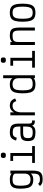

<svg xmlns="http://www.w3.org/2000/svg" viewBox="1852 -2752 1095 4840"><g transform="rotate(-90 2400.0 -331.5)"><path d="M298 196Q258 196 229 189.5Q200 183 177.5 168.5Q155 154 131 128L186 82Q203 99 217.5 109Q232 119 251 123Q270 127 298 127Q355 127 387 111.5Q419 96 432 58.5Q445 21 445 -45V-106Q422 -71 382.5 -56Q343 -41 291 -41Q206 -41 156 -72.5Q106 -104 85 -176Q64 -248 64 -370Q64 -467 85.5 -524.5Q107 -582 156.5 -607Q206 -632 291 -632Q343 -632 382 -621.5Q421 -611 445 -584V-618H520V-54Q520 39 499.5 94Q479 149 430.5 172.5Q382 196 298 196ZM291 -110Q365 -110 405 -147Q445 -184 445 -269V-487Q445 -514 425.5 -531Q406 -548 371.5 -555.5Q337 -563 291 -563Q233 -563 199.5 -545.5Q166 -528 152.5 -486Q139 -444 139 -370Q139 -271 152.5 -214Q166 -157 200 -133.5Q234 -110 291 -110Z M889 0V-596L936 -549H763V-618H964V0ZM714 0V-69H1139V0ZM905 -732Q867 -732 852.5 -745.5Q838 -759 838 -796Q838 -832 852.5 -845.5Q867 -859 905 -859Q944 -859 958.5 -845.5Q973 -832 973 -796Q973 -759 958.5 -745.5Q944 -732 905 -732Z M1484 14Q1402 14 1353.5 -4Q1305 -22 1284.5 -62.5Q1264 -103 1264 -172Q1264 -247 1284.5 -289.5Q1305 -332 1353.5 -349Q1402 -366 1484 -366H1630V-414Q1630 -469 1617 -500.5Q1604 -532 1572.5 -545Q1541 -558 1484 -558Q1442 -558 1416.5 -549.5Q1391 -541 1376 -518.5Q1361 -496 1349 -456L1277 -474Q1294 -532 1318 -566.5Q1342 -601 1382 -616.5Q1422 -632 1484 -632Q1567 -632 1615.5 -610.5Q1664 -589 1684.5 -541Q1705 -493 1705 -414V-162Q1705 -123 1711.5 -102.5Q1718 -82 1735 -75.5Q1752 -69 1783 -70V-1Q1727 1 1697.5 -13.5Q1668 -28 1655 -68Q1637 -38 1614.5 -19.5Q1592 -1 1560.5 6.5Q1529 14 1484 14ZM1484 -55Q1541 -55 1572.5 -70Q1604 -85 1617 -121.5Q1630 -158 1630 -221V-297H1484Q1428 -297 1396 -287Q1364 -277 1351.5 -250Q1339 -223 1339 -172Q1339 -128 1351.5 -102.5Q1364 -77 1396 -66Q1428 -55 1484 -55Z M1913 0V-618H1988V-524Q2000 -551 2023.5 -575.5Q2047 -600 2080 -616Q2113 -632 2152 -632Q2203 -632 2237 -619.5Q2271 -607 2295 -578Q2319 -549 2339 -498L2272 -468Q2259 -505 2244 -525.5Q2229 -546 2207.5 -554.5Q2186 -563 2152 -563Q2105 -563 2073.5 -542.5Q2042 -522 2023 -489Q2004 -456 1996 -417.5Q1988 -379 1988 -344V0Z M2695 14Q2610 14 2560 -17Q2510 -48 2489 -118.5Q2468 -189 2468 -308Q2468 -428 2489 -499.5Q2510 -571 2560 -601.5Q2610 -632 2695 -632Q2747 -632 2786.5 -617.5Q2826 -603 2849 -568V-800H2924V0H2849V-35Q2825 -8 2786 3Q2747 14 2695 14ZM2695 -55Q2741 -55 2775.5 -63Q2810 -71 2829.5 -87.5Q2849 -104 2849 -132V-405Q2849 -490 2809 -526.5Q2769 -563 2695 -563Q2637 -563 2603.5 -540Q2570 -517 2556.5 -461.5Q2543 -406 2543 -308Q2543 -212 2556.5 -157Q2570 -102 2603.5 -78.5Q2637 -55 2695 -55Z M3289 0V-596L3336 -549H3163V-618H3364V0ZM3114 0V-69H3539V0ZM3305 -732Q3267 -732 3252.5 -745.5Q3238 -759 3238 -796Q3238 -832 3252.5 -845.5Q3267 -859 3305 -859Q3344 -859 3358.5 -845.5Q3373 -832 3373 -796Q3373 -759 3358.5 -745.5Q3344 -732 3305 -732Z M3686 0V-618H3761V-573Q3788 -603 3826 -617.5Q3864 -632 3928 -632Q4004 -632 4047 -610Q4090 -588 4108 -535.5Q4126 -483 4126 -392V0H4051V-392Q4051 -457 4039.5 -494.5Q4028 -532 4001.5 -547.5Q3975 -563 3928 -563Q3862 -563 3825.5 -550Q3789 -537 3775 -502.5Q3761 -468 3761 -403V0Z M4500 14Q4415 14 4365 -17Q4315 -48 4294 -119Q4273 -190 4273 -309Q4273 -429 4294 -500Q4315 -571 4365 -601.5Q4415 -632 4500 -632Q4586 -632 4635.5 -601.5Q4685 -571 4706.5 -500Q4728 -429 4728 -309Q4728 -190 4706.5 -119Q4685 -48 4635.5 -17Q4586 14 4500 14ZM4500 -55Q4559 -55 4592 -78.5Q4625 -102 4639 -157.5Q4653 -213 4653 -309Q4653 -407 4639 -462Q4625 -517 4592 -540Q4559 -563 4500 -563Q4442 -563 4408.5 -540Q4375 -517 4361.5 -462Q4348 -407 4348 -309Q4348 -213 4361.5 -157.5Q4375 -102 4408.5 -78.5Q4442 -55 4500 -55Z"/></g></svg>

Font: Victor Mono Thin
Style: Regular
Weight: 400
Monospace: yes
Version: Version 1.561;gftools[0.9.30]